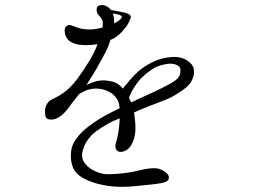

<svg xmlns="http://www.w3.org/2000/svg" viewBox="-20 -719 1040 756"><path d="M653 -391Q622 -374 588 -358Q554 -342 522 -328Q515 -325 509 -321.5Q503 -318 496 -316Q492 -326 488 -334Q496 -356 511 -379Q526 -402 542 -417Q559 -433 579.5 -446.5Q600 -460 626 -465Q652 -471 668 -466Q684 -461 688 -453Q693 -444 688.5 -426Q684 -408 653 -391ZM429 -641Q429 -653 424 -666Q426 -665 429 -665Q432 -665 435 -664Q454 -661 459 -655Q461 -653 457 -646.5Q453 -640 442 -634Q439 -632 436 -630.5Q433 -629 429 -627Q430 -635 429 -641ZM721 -478Q695 -497 656.5 -494.5Q618 -492 584 -476Q550 -460 526 -439Q502 -418 477 -386Q473 -383 470 -378.5Q467 -374 464 -370Q443 -396 411 -400Q376 -407 343 -394Q338 -392 332 -389.5Q326 -387 320 -385Q323 -389 325.5 -392.5Q328 -396 330 -400Q349 -429 361.5 -451Q374 -473 391 -505Q406 -531 415 -562Q424 -565 433 -571Q450 -582 465.5 -600Q481 -618 486 -629Q492 -641 494.5 -648.5Q497 -656 490 -661Q484 -666 472 -669Q460 -672 453 -673Q448 -674 437 -676Q426 -678 416 -680Q410 -689 402 -693Q390 -700 379.5 -699Q369 -698 364 -694Q360 -688 360.5 -677.5Q361 -667 370 -658Q378 -650 382.5 -640.5Q387 -631 383 -610Q379 -609 375.5 -608.5Q372 -608 368 -607Q345 -602 325 -603Q305 -604 289 -609Q272 -615 259.5 -619.5Q247 -624 238 -612Q232 -603 236.5 -584.5Q241 -566 257 -555Q274 -545 295.5 -542.5Q317 -540 340 -542Q346 -543 352 -543.5Q358 -544 364 -545Q359 -531 351.5 -515.5Q344 -500 333 -481Q310 -443 284 -408Q258 -373 229 -353Q215 -343 202 -336.5Q189 -330 178 -324Q168 -317 162.5 -305Q157 -293 157 -280Q157 -266 160.5 -257.5Q164 -249 181 -248Q217 -248 254 -300Q263 -313 272.5 -324.5Q282 -336 292 -349Q302 -355 310 -359Q341 -374 374 -369Q390 -367 408 -358.5Q426 -350 438 -333Q445 -324 447.5 -314.5Q450 -305 451 -293Q437 -286 423 -279Q409 -272 396 -265Q369 -250 344.5 -233Q320 -216 302 -198Q283 -179 271.5 -159Q260 -139 259 -111Q258 -82 267.5 -59Q277 -36 302 -21Q330 -4 366 5Q402 14 436 16Q470 18 512 14Q554 10 580 7Q606 4 617.5 1.5Q629 -1 634 -4Q645 -9 645 -20Q645 -31 633 -40Q620 -50 607 -54Q594 -58 572 -56Q561 -55 543 -51.5Q525 -48 505 -43Q484 -39 463 -36.5Q442 -34 411 -33Q382 -32 354.5 -45Q327 -58 313 -77Q299 -98 305 -123Q311 -148 324 -166Q340 -189 360.5 -203.5Q381 -218 404 -231Q414 -237 426 -242.5Q438 -248 451 -253Q451 -252 451 -250Q451 -248 451 -247Q450 -221 445.5 -195.5Q441 -170 436 -155Q432 -140 437.5 -130Q443 -120 459 -121Q487 -126 500 -154Q508 -168 511.5 -190Q515 -212 512 -241Q511 -250 510 -259Q509 -268 508 -276Q516 -280 524 -283.5Q532 -287 540 -290Q568 -302 601 -314Q634 -326 656 -337Q678 -349 698.5 -363.5Q719 -378 730 -393Q737 -403 741.5 -418Q746 -433 742.5 -449Q739 -465 721 -478Z"/></svg>

Font: Hannari
Style: Regular
Weight: 400
Version: Version 1.12